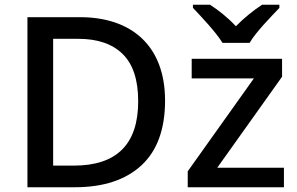

<svg xmlns="http://www.w3.org/2000/svg" viewBox="-20 -786 1248 806"><path d="M1027.8 -606C1053.7 -650.9 1117.7 -715.8 1152.8 -752.9V-766.1H1080.1C1045.4 -743.2 1005.9 -712.4 970.2 -675.8C936.5 -712.4 897 -743.2 861.8 -766.1H790V-752.9C825.7 -715.3 886.2 -651.4 914.1 -606ZM672.9 -363.8C672.9 -592.8 533.2 -713.9 315.9 -713.9H95.2V0H294.9C414.6 0 507.3 -30.8 573.7 -91.8C639.6 -152.8 672.9 -243.2 672.9 -363.8ZM560.1 -360.8C560.1 -180.7 470.2 -90.8 290 -90.8H203.1V-623H309.1C389.2 -623 451.2 -602.1 494.6 -559.6C538.1 -517.1 560.1 -451.2 560.1 -360.8ZM1171.9 -82H892.1L1164.1 -463.9V-539.1H784.7V-457H1045.9L768.1 -66.9V0H1171.9Z"/></svg>

Font: Noto Reveo Sans
Style: Regular
Weight: 500
Designer: Monotype Design Team
Foundry: Monotype Imaging Inc.
Version: Version 2.007